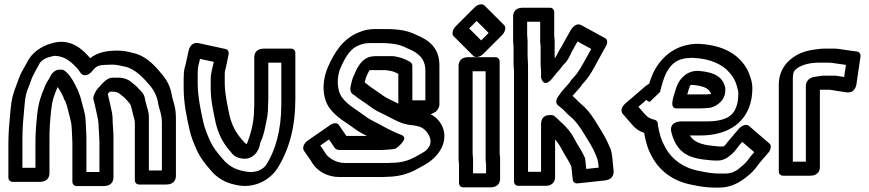

<svg xmlns="http://www.w3.org/2000/svg" viewBox="-20 -781 3951 873"><path d="M432.1 -131.7V1.1H372.9V-156.3C372.9 -165.2 372.5 -174.4 371.9 -182.4C371.8 -190.5 371.5 -197.7 370.8 -206.1L368.9 -237.1C368.2 -263.4 356.3 -298 353.3 -310.5C348.6 -332.3 342.3 -350.9 335.3 -367.9L335.2 -367.9C334 -372.2 332.6 -374.1 331.6 -375.3C319.1 -402.7 304.8 -430.2 283.5 -451.5C277.1 -457.9 271.8 -460.2 270.5 -461.5C265.7 -466.1 240 -465 234 -460.7C223.8 -455.6 214.5 -445.3 210.3 -437L203.5 -423.4C198.2 -415.2 187.8 -400.4 182.2 -383.1C166.7 -346 155.4 -315.9 149.3 -262.9C143.8 -209.4 141.1 -174.6 141.1 -122.7V-17.9H81.9V-147.3C81.9 -200.8 85.4 -237.3 90.8 -293.7C95.5 -349.7 97.8 -354.2 113.5 -394.2L125.4 -426.9C131.6 -441.5 139.4 -453.9 148.3 -471.4C153.8 -480 156.8 -485.7 159.5 -491.9C163.4 -500.1 178.2 -514.5 203.2 -521.3C214 -524.3 224.4 -527 232.1 -527.1C277.8 -524.3 306.4 -497.3 333.6 -467.5C338.6 -461.2 343.4 -454.5 348.4 -447.1C353.6 -439.2 377.2 -428.6 402.6 -461.5C417.3 -480.5 430.2 -485.2 460.9 -486.2C474.5 -486.8 484.3 -487.1 491.7 -487.1C510.7 -487.1 529.4 -481.7 546.2 -478.5C593.5 -469.7 634.7 -424.7 666.3 -386.8C681.3 -367.6 693.2 -344.2 697.5 -318.7C698.3 -313.9 699.4 -308.7 700.8 -302.9L703.9 -290.4C711.4 -266.1 716.1 -249.1 716.1 -222.7V-5.9H656.9V-247.3C656.9 -276 647.7 -292.6 644.4 -309.1C643.2 -315.3 640.7 -323 639.8 -326.8C637.6 -354.6 619.4 -368.6 611.9 -376.1C600.6 -389 591.2 -397.2 577.1 -407.8C561.9 -420.6 542.2 -427.9 516.3 -427.9H491.3C465.9 -427.9 441.9 -397.8 439.2 -394.5C432.3 -387.3 418.9 -374.2 412.6 -360.4L407.6 -349.4C404.2 -341.9 403.4 -334 405 -328.3C411.7 -304.9 413.8 -289.1 420.8 -261.1C425.1 -242.6 427.5 -226.7 428.1 -216C428.2 -195.2 431.1 -174.7 431.1 -158.7C431.1 -150 432.1 -141.2 432.1 -131.7ZM479.3 -364.1H491.7C507.9 -364.1 517 -360.7 526.8 -352.3C542.7 -340.4 546.8 -336.8 558.1 -323.9C577.9 -304 575.1 -298.7 581.7 -274.2C586.5 -250.9 593.1 -237.9 593.1 -222.7V38.3C593.1 49 600.6 57.9 612.7 57.9L735.7 57.9C785.5 57.9 779.9 13.7 779.9 13.7V-247.3C779.9 -280.4 773.3 -304 766 -327.6L763.2 -339.1C762 -344 761.1 -348.1 760.5 -351.3C754.7 -386.1 739.5 -414.6 721.7 -437.2C689.5 -475.8 648.1 -527.9 580.7 -541.3C563.5 -545.9 541.2 -550.9 516.3 -550.9C462.8 -550.9 426.4 -543.4 389.9 -516.8C389.6 -517 389.5 -517.2 388.4 -518.6C360.5 -549.3 322.2 -590.9 257.3 -590.9C242.5 -590.9 226.7 -587.9 209.8 -582.4C171 -571.5 123.9 -542.9 102.4 -496C101.2 -493.2 96.5 -486.4 94.3 -482C87.3 -468 75 -450.1 66.3 -426.3L54.5 -393.8C39.3 -354.8 32 -330.2 27.2 -274.3C22 -218.9 18.1 -178.7 18.1 -122.7V26.3C18.1 37 25.6 45.9 37.7 45.9H160.7C210.5 45.9 204.9 1.7 204.9 1.7L204.9 -147.3C204.9 -197 207.3 -229 212.7 -281.1C218.1 -328.8 225.6 -346 241 -382.9C241.1 -383.3 241.6 -384.4 241.9 -385.2C251.8 -372 260.7 -355.7 269.1 -337.8C269.5 -332.4 271.5 -326.7 276 -323.2C281.6 -309 287.1 -292.2 290.7 -275.4C294.2 -260.6 305.1 -220.1 305.1 -211.7C305.1 -211.4 305.2 -210.6 305.2 -210.1L307.2 -177.9C307.9 -169.3 308.1 -162.6 308.1 -156.7C308.1 -148.6 309.1 -140.5 309.1 -131.7V45.3C309.1 56 316.6 64.9 328.7 64.9L451.7 64.9C501.5 64.9 495.9 20.7 495.9 20.7V-156.3C495.9 -182.6 491.9 -218.9 491.9 -241.3C491.9 -257.8 488.3 -275.3 483.2 -296.9C477.6 -319.4 475.4 -333.7 470.1 -354.1C475 -359.7 476.1 -360.5 479.3 -364.1Z M938.1 -421.7 938.1 -378.7C938.1 -321 951.8 -266.8 960.7 -222.6C972.9 -171.4 992.2 -134.5 1020.5 -100.5L1031.8 -87.4C1041.6 -72.6 1057.3 -64.2 1073.7 -61.5L1085.7 -59.5C1086.9 -59.2 1088.7 -59.1 1089.7 -59.1C1094.6 -59.1 1100.8 -59.8 1107.2 -60.8C1158.1 -74.2 1163 -130.7 1163 -130.7C1182.2 -170.8 1186.5 -209 1194.2 -244.8C1198.1 -263 1198.8 -284.2 1198.9 -304.2C1199.6 -314.5 1199.9 -322.1 1199.9 -331.3L1199.9 -496.1H1259.1V-306.7C1259.1 -188 1231.6 -95.9 1190.4 -31.3C1178.8 -14.8 1146.1 11.6 1087.1 -3.2C1086.6 -3.3 1086 -3.4 1085.7 -3.5C1045.7 -10.7 1014.5 -30.9 992.6 -58.4C968.4 -86.5 951.3 -106.7 935 -140.4C921 -173.2 911.6 -193.9 903.3 -230.5C892.1 -280.8 878.9 -345.4 878.9 -403.3V-446.3C878.9 -460.8 880.1 -473.9 882 -483.9L885.6 -496.4C885.8 -497.1 886 -498.2 886.1 -498.7L889.3 -513.3L952.2 -499.7C946.8 -475 938.1 -448.3 938.1 -421.7ZM1135.1 -280.7C1135.1 -221 1116.6 -161.1 1102.3 -126C1093.5 -129.3 1091.2 -133.1 1087.4 -137.6L1075.5 -151.5C1050.5 -181.5 1034.2 -212.4 1023.3 -257.4C1014.6 -301.2 1001.9 -354.6 1001.9 -403.3V-446.3C1001.9 -451.9 1002.4 -455.8 1002.6 -456.5C1009.6 -481.2 1013.7 -507.4 1019.1 -532.7C1021.9 -545.2 1016.5 -555.9 1005.4 -558.3L885.4 -584.3C842.9 -593.5 836.9 -547.3 836.9 -547.3L824.1 -488.4L820.4 -475.6C815.9 -459.6 815.1 -440.5 815.1 -421.7V-378.7C815.1 -313.2 829.4 -246.5 840.7 -195.5C849.9 -154.5 861 -130.2 875 -97.6C893.9 -58.2 913.3 -35.8 937.4 -7.6C963.3 24.5 1001.5 50 1051.6 59.4C1125.8 77.4 1199.5 45.8 1239.6 -12.8C1295 -98.9 1322.9 -204.6 1322.9 -331.3V-540.3C1322.9 -551 1315.4 -559.9 1303.3 -559.9H1180.3C1130.5 -559.9 1136.1 -515.7 1136.1 -515.7L1136.1 -306.7C1136.1 -298 1135.1 -289.4 1135.1 -280.7Z M1938.4 -261.2 1960.5 -272.4C1971 -281.4 1977.9 -294.3 1977.9 -305.3V-484.3C1977.9 -566 1926.2 -600.7 1873.6 -622C1850.9 -633.8 1822.6 -642.8 1792.8 -645.7L1772.8 -647.7C1765.3 -648.5 1757.8 -648.9 1750.3 -648.9H1687.3C1661.5 -648.9 1637.5 -645.6 1611.7 -633.9C1535.9 -604.4 1497.5 -535.3 1472.6 -479.4C1443.2 -415 1442.5 -335 1481.1 -286C1511.5 -245.8 1555.8 -223.3 1592.2 -196C1609.8 -182.3 1628.6 -172.9 1648.4 -162.9H1554.9L1520.5 -213.1C1513.6 -223.2 1496.9 -223.4 1481.9 -213L1380.9 -143C1353.8 -124.2 1356.7 -103.5 1362.4 -95.1C1376.2 -74.3 1390.7 -56.5 1401.7 -37.1C1401.9 -36.8 1402.2 -36.3 1402.5 -35.9C1425.1 -2.8 1467.9 23.9 1523.7 23.9H1716.7C1724.7 23.9 1731.3 23.6 1740.9 22.9C1794.2 22.5 1842.7 8 1882.5 -15.7L1899.8 -25.3C1918.4 -35.6 1939.7 -46.8 1962.8 -72.5C2007.9 -122.1 2011.2 -181.4 1980.3 -225.4C1968.7 -241.5 1955 -253.2 1938.4 -261.2ZM1791.1 -309.6C1787.7 -311.3 1785 -312.7 1781.3 -314.6C1763.1 -324.4 1741.2 -333.2 1727.2 -342.5L1713.7 -352.1C1704.7 -359 1672.6 -380.1 1663 -386.9C1652.8 -395.4 1645 -401 1638.1 -406.8C1641.7 -421.7 1645.3 -432.9 1647.4 -436.7C1651.7 -444.2 1655.5 -454.9 1660.1 -461.9C1660.7 -462 1662.7 -462.1 1662.7 -462.1H1733.7C1753.7 -458.9 1761.6 -459 1779.3 -451.1L1791.1 -445.2ZM1741.3 -39.9 1548.3 -39.9C1510.2 -39.9 1476.3 -60.2 1459.9 -83.5C1451.7 -97.8 1444 -108.5 1436.2 -119.3L1475.9 -146.8L1502.5 -107.9C1505.2 -104 1510.7 -101.2 1514.3 -100.5C1517.6 -99.5 1520 -99.1 1523.7 -99.1L1716.7 -99.1C1723 -99.1 1731 -99.6 1736.3 -100.1C1742.6 -100.2 1747.4 -100.6 1753.4 -101.4L1769.4 -103.4C1774 -103.9 1776 -105 1780.4 -106.1C1780.4 -106.1 1844.9 -152.6 1805.2 -167.5C1776.3 -178.3 1746.8 -193 1722.8 -206.3C1693.5 -223.1 1663.8 -234.9 1641.8 -252C1601.4 -282.3 1561.9 -302.6 1536.9 -335.9C1509.4 -370.3 1510.7 -434.1 1529.4 -474.6C1553.5 -528.7 1575.7 -561.6 1612.7 -575.5C1625.7 -580.3 1638.4 -585.1 1662.7 -585.1L1725.7 -585.1C1731.5 -585.1 1737.3 -584.8 1743.2 -584.3L1763.2 -582.3C1786.9 -579.9 1810.8 -572.5 1829.5 -562.5C1830.1 -562.2 1830.9 -561.8 1831.4 -561.6C1879.7 -542.3 1914.1 -516.4 1914.1 -459.7V-324.9H1854.9V-481.3C1854.9 -492.8 1847.1 -498.7 1839 -502.7L1822.7 -510.9C1809.2 -516.9 1781.2 -525.9 1760.3 -525.9H1687.3C1683.3 -525.9 1677.1 -525.2 1674.6 -524.8C1618.5 -520.6 1594.9 -450.8 1593.2 -446.7C1580 -421.8 1578.3 -405.3 1574.1 -388.4C1573.5 -385.8 1573.1 -382.6 1573.1 -380.7V-374.7C1573.1 -363.3 1579.4 -353.1 1590.7 -348.5C1610.7 -331 1644 -311.7 1664.3 -295.9L1678.8 -285.5C1698 -272.8 1719.9 -264.6 1736.7 -255.4C1758.3 -244.6 1785.3 -228.6 1813.4 -219.3C1815.4 -218.6 1818.3 -218.2 1819.9 -218.1C1823.9 -217.5 1835.1 -212.9 1850.5 -212.1C1888.5 -208.1 1906.4 -200.6 1923.7 -176.6C1947.1 -143.4 1937 -118.4 1923.3 -103.6C1914 -93 1908.1 -89.8 1888.2 -78.7L1870.2 -68.7C1844.5 -54.4 1809.9 -40.9 1764.3 -40.9C1756.4 -40.9 1748.4 -39.9 1741.3 -39.9Z M2190.1 -31.7V7.1H2130.9V-56.3C2130.9 -67.9 2128.9 -77.9 2128.9 -83.3V-457.1H2188.1L2188.1 -54.7C2188.1 -47 2190.1 -40 2190.1 -31.7ZM2067.1 -31.7V51.3C2067.1 62 2074.6 70.9 2086.7 70.9L2209.7 70.9C2259.5 70.9 2253.9 26.7 2253.9 26.7L2253.9 -56.3C2253.9 -65.1 2253.3 -72.5 2251.9 -81.5V-501.3C2251.9 -512 2244.4 -520.9 2232.3 -520.9L2109.3 -520.9C2059.5 -520.9 2065.1 -476.7 2065.1 -476.7L2065.1 -58.7C2065.1 -46.3 2067.1 -35.2 2067.1 -31.7ZM2113.2 -651.8 2147.2 -685.8 2201.8 -631.2 2167.8 -597.2ZM2051.3 -660.7C2039.9 -649.3 2031.8 -627.2 2042.5 -616.5L2132.5 -526.5C2140.1 -518.9 2160.6 -519.3 2176.7 -535.3L2263.7 -622.3C2275.1 -633.7 2283.2 -655.8 2272.5 -666.5L2182.5 -756.5C2174.9 -764.1 2154.4 -763.7 2138.3 -747.7Z M2438.1 -570.7V-487.7C2438.1 -477.7 2440.1 -467.6 2440.1 -457.7V-428.7C2440.1 -428.7 2451.6 -371.7 2494.8 -429.3C2500.6 -436.9 2505.1 -442.1 2513.6 -452.3C2528.3 -467.6 2534.6 -478.2 2537.8 -482.1C2565.3 -507.4 2574.8 -536.5 2581.1 -548.4C2586.1 -555.5 2589.6 -562.6 2592.5 -568.7L2605.9 -592.5L2668.3 -558.5L2646.2 -518.6C2628.2 -485.6 2607.6 -449 2592.3 -433.7C2574.5 -415.9 2572.6 -408.3 2567.5 -402.8C2550.3 -383.7 2534.3 -367 2516.4 -340.3C2506.9 -325.9 2507.1 -310.2 2516 -303.2C2532.7 -290 2543.5 -281 2556.1 -266.8C2567.3 -255.6 2575.2 -249.8 2585.7 -240.2C2605.3 -220.6 2621.7 -195.5 2637 -170.6C2656.9 -138.4 2676.4 -108.4 2689.6 -75.4C2694.6 -63.1 2698 -53.9 2700.3 -37.7L2702.2 -18.9L2645.7 -12.9L2640.7 -58C2640.5 -60.1 2639.8 -62.7 2639.2 -64.1C2627.7 -90.8 2612.6 -112.4 2600.5 -133.5C2587 -160.4 2572.4 -184.5 2551.9 -205.2C2538.2 -220.4 2530.3 -224.6 2520.9 -235.2C2512.8 -243.2 2506.6 -249 2496.4 -256.3C2496.4 -256.3 2440.1 -270.8 2440.1 -215.7V0.1H2380.9V-482.3C2380.9 -501.3 2378.9 -516.2 2378.9 -526.3V-592.3C2378.9 -604.7 2376.9 -615.1 2376.9 -621.3V-682.1H2436.1V-589.7C2436.1 -583 2438.1 -577.7 2438.1 -570.7ZM2315.1 -567.7V-502.7C2314.2 -484.3 2317.1 -468.4 2317.1 -457.7L2317.1 44.3C2317.1 55 2324.6 63.9 2336.7 63.9H2459.7C2509.5 63.9 2503.9 19.7 2503.9 19.7V-146.8C2518.5 -130.7 2529.6 -112.4 2541.5 -88.5C2555.1 -64.6 2567.7 -46.8 2577.6 -24.6L2584.3 36C2585.4 46.4 2594.2 54 2606.8 52.7L2728.8 39.7C2778.1 34.4 2769.7 -6.8 2769.7 -6.8L2763.7 -68.3C2761.2 -85.9 2759.1 -99.6 2750 -117.6C2735.1 -154.3 2714.2 -186.1 2695 -217.4C2679.1 -243.2 2661.6 -270.5 2638.3 -293.8C2625.7 -305.3 2618.7 -310.4 2609.9 -319.2C2601.8 -328.2 2592.7 -336.9 2583.1 -345C2589.4 -352.4 2597.6 -361.4 2606.5 -371.2C2623.1 -389.2 2627.7 -398.3 2627.7 -398.3C2661.6 -432.2 2683.2 -477 2699.8 -507.4L2735.7 -572.3C2743.5 -586.3 2742.2 -601.6 2731.6 -607.4L2623.6 -666.4C2598.2 -680.3 2579.1 -651.3 2574.4 -643L2538.4 -579C2537.1 -576.7 2534.1 -570.2 2533.4 -569.1C2523 -555.4 2511.7 -528.5 2506 -521.1C2505.3 -520.5 2503.3 -518.6 2501.9 -517.2V-595.3C2501.9 -602.8 2501.2 -609.8 2499.9 -616.8L2499.9 -726.3C2499.9 -737 2492.4 -745.9 2480.3 -745.9H2357.3C2307.5 -745.9 2313.1 -701.7 2313.1 -701.7V-596.7C2313.1 -583.8 2315.1 -572.7 2315.1 -567.7Z M3222.5 -295.3C3240.9 -301.4 3275.1 -326.2 3276.8 -359.8C3277.8 -367.2 3277.9 -371.4 3277.9 -378.3C3277.9 -382 3276.8 -385.8 3276 -388.7C3260.2 -444 3206.4 -454.4 3154.4 -458.8C3153.7 -458.8 3152.8 -458.9 3152.3 -458.9C3132.7 -458.9 3111.3 -453.3 3092.1 -437.6C3062.5 -413.4 3054.8 -382.6 3049.7 -365.3C3042.1 -341.5 3022 -288.1 3055.7 -288.1H3165.7C3178.9 -288.1 3193.6 -290.1 3199.7 -290.1C3208.7 -290.1 3213.8 -292.4 3222.5 -295.3ZM3213.3 -353.4C3205.8 -352.9 3194.8 -351.9 3190.3 -351.9H3104.9C3106.1 -356.4 3107.9 -362.9 3110.4 -370.7C3113.9 -382.8 3117 -390.7 3119.2 -394.2C3120.5 -394.6 3122.7 -395 3126.7 -395.1C3174.8 -391 3203.8 -382 3213.3 -353.4ZM2934.6 -318.2C2934.6 -318.2 2980.8 -361.7 2981 -362.5C2988.7 -395.8 2999.6 -431.1 3010.7 -452.2C3034.2 -492.9 3059.8 -517.9 3130.1 -518.1C3207.8 -514.3 3264.9 -490.4 3300.5 -446.5C3313.9 -431.4 3324.4 -411.8 3329.9 -391.5C3332.7 -381.4 3336.5 -370.4 3337.1 -356.2C3337.1 -329.4 3333.1 -308.5 3327.1 -292.9C3312.4 -254 3278.5 -228.9 3190.3 -228.9H3076.3C3076.3 -228.9 3020 -230.1 3032.8 -178.9C3046.4 -124.7 3074.4 -83.1 3129.7 -66.2C3157.9 -56.9 3185.3 -54.9 3211.7 -52.3C3218.2 -51.4 3222.8 -51.1 3228.7 -51.1H3247.7C3260.4 -51.1 3277.2 -58.1 3285.3 -63.4C3292 -67.9 3303.1 -75.7 3315.7 -88.3C3326.1 -98.8 3329.8 -106.9 3340.7 -119.6L3354.8 -136.1L3409.4 -89.1C3397.2 -75.1 3386.3 -62.4 3374.1 -45.3C3370.8 -40.4 3349.4 -21.3 3335 -10.4C3319.9 0 3303.7 8.1 3276.3 8.1H3252.3C3219 8.1 3192.2 3.3 3161 -3.4C3086.3 -16.6 3030.9 -58.6 3001.5 -117.4C2985.7 -145.5 2978.2 -173.4 2971.5 -211.8C2971 -214.3 2970.9 -215.6 2970.9 -217.3C2970.9 -227.2 2964.9 -234.5 2956.5 -236.3C2936.5 -240.8 2923.4 -248.3 2911.4 -262.6L2882.8 -295.5L2919.4 -326.9C2923.3 -322.5 2927.4 -318.8 2934.6 -318.2ZM3400.9 -381.8C3400.1 -399.8 3397.4 -415.3 3391.7 -429.7C3384.7 -454.7 3372 -478.5 3355.5 -497.5C3312.6 -549.9 3244.2 -577.7 3155.9 -581.9C3061.4 -581.9 2996.5 -532.4 2957.3 -463.8C2945.6 -442 2938.8 -423.4 2931.5 -399.7C2926.6 -397.6 2921.2 -394.6 2916.4 -390.5L2823.4 -310.5C2804.6 -294.3 2802.2 -274.1 2810.7 -264.3L2856.6 -211.4C2870.3 -195.2 2886.7 -184.2 2908.7 -177.1C2915.5 -139.2 2924.5 -104.7 2942.5 -72.6C2976.3 -5.5 3040.5 43.9 3127 59.4C3157.2 65.9 3189.5 71.9 3227.7 71.9H3251.7C3293.2 71.9 3329.1 55.9 3356.3 36.9C3374.7 23.9 3400.9 5 3422.1 -25C3434.9 -42.8 3454.2 -63.7 3473.7 -86.6C3484.7 -99.5 3489.1 -119.4 3478.6 -128.4L3385.6 -208.4C3372.8 -219.4 3351.7 -209.9 3339.3 -195.4L3299.3 -148.4C3292.9 -140.9 3286.3 -133.6 3277.7 -121.5C3276 -120.1 3272.3 -117.1 3269.5 -114.9H3253.3C3249.5 -114.9 3247 -115 3242.3 -115.7C3212.8 -118.6 3190.6 -120.4 3168.3 -127.8C3144 -135.1 3128.7 -146.8 3116 -165.1H3165.7C3258.6 -165.1 3350.4 -199.2 3386.1 -293.2C3396.5 -320.7 3400.9 -348.7 3400.9 -381.8Z M3644.1 -45.9H3584.9V-421.3C3584.9 -454.7 3591.8 -459.5 3601 -467.8C3618.2 -482.5 3654.9 -496.1 3701.7 -496.1H3750.7C3757.8 -496.1 3765.9 -494.5 3774.2 -493.4L3826.4 -486L3818.2 -430.9L3788.2 -435.6C3783.8 -436.3 3780 -436.9 3775.3 -436.9H3726.3C3713.6 -436.9 3704.5 -434.4 3698.4 -433.6L3684.1 -431.6C3680.1 -431 3644.1 -426.8 3644.1 -387.7ZM3663.7 17.9C3713.5 17.9 3707.9 -26.3 3707.9 -26.3L3707.9 -373.1L3750.6 -373.1C3750.9 -373.1 3752.7 -373 3755.8 -372.4L3826.9 -361.4C3871.6 -354.5 3874.5 -400.9 3874.5 -400.9L3892.5 -522.9C3894.3 -534.9 3888.2 -545 3876.8 -546.6L3806.5 -556.5C3797.7 -558.4 3785.5 -559.9 3775.3 -559.9H3726.3C3717 -559.9 3707.9 -559.2 3698.2 -557.6C3652.5 -552.4 3611.9 -543.5 3571 -508.2C3539 -479.7 3521.1 -442.4 3521.1 -396.7V-1.7C3521.1 9 3528.6 17.9 3540.7 17.9Z"/></svg>

Font: Tape
Style: Regular
Weight: 500
Foundry: Cannot Into Space Fonts
Version: Version 0.97